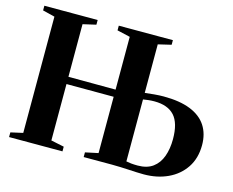

<svg xmlns="http://www.w3.org/2000/svg" viewBox="-103 -893 1273 1049"><g transform="rotate(15 533.0 -368.0)"><path d="M787.5 6.5Q769 6.5 747.2 5.5Q725.5 4.5 702.2 3.2Q679 2 654.8 1Q630.5 0 607 0H446.5V-26.5L519.5 -42V-360.5L252.5 -361V-42L326.5 -26.5V0H24.5V-26.5L93.5 -42V-699.5L25 -716.5V-743H326.5V-716.5L252.5 -699.5V-402L519.5 -401V-699.5L446 -716.5V-743H752V-717L678 -699.5V-425Q702.5 -428 731 -430.5Q759.5 -433 783.5 -433Q874.5 -433 934.8 -409Q995 -385 1024.8 -339.5Q1054.5 -294 1054.5 -230Q1054.5 -155.5 1019 -102.5Q983.5 -49.5 923.2 -21.5Q863 6.5 787.5 6.5ZM743 -31.5Q796 -31.5 828.8 -55.8Q861.5 -80 877 -122.8Q892.5 -165.5 892.5 -220.5Q892.5 -311.5 854.8 -352.8Q817 -394 741.5 -394Q724.5 -394 708.2 -392.2Q692 -390.5 678 -388V-37.5Q689.5 -35 706 -33.2Q722.5 -31.5 743 -31.5Z"/></g></svg>

Font: Merriweather 120pt
Style: Bold
Weight: 700
Designer: Eben Sorkin
Foundry: Eben Sorkin
Version: Version 2.100